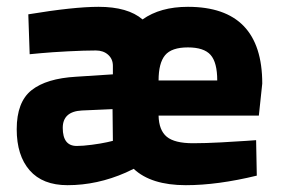

<svg xmlns="http://www.w3.org/2000/svg" viewBox="-20 -531 824 563"><path d="M546 -111Q582 -111 628.5 -113.5Q675 -116 703 -118L731 -120L733 -16Q618 12 525 12Q423 12 372 -36L349 -25Q265 12 178 12Q105 12 67 -31.5Q29 -75 29 -152Q29 -232 72.5 -266.5Q116 -301 203 -306L311 -313V-338Q311 -358 297 -370.5Q283 -383 261 -383Q228 -383 179.5 -380.5Q131 -378 99 -375L67 -372L63 -489Q196 -511 269 -511Q355 -511 398 -474Q450 -511 531 -511Q749 -511 749 -286L739 -192H445Q446 -149 469 -130Q492 -111 546 -111ZM205 -103Q223 -103 249.5 -106.5Q276 -110 294 -114L311 -118Q311 -134 310.5 -165Q310 -196 310 -211L220 -207Q164 -204 164 -156Q164 -103 205 -103ZM445 -295H617Q617 -348 597.5 -370Q578 -392 531 -392Q483 -392 464 -369Q445 -346 445 -295Z"/></svg>

Font: TitilliumText
Style: ExtraBold
Weight: 800
Designer: Accademia di Belle Arti di Urbino and others
Foundry: Accademia di Belle Arti di Urbino and others.
Version: Version 60.001